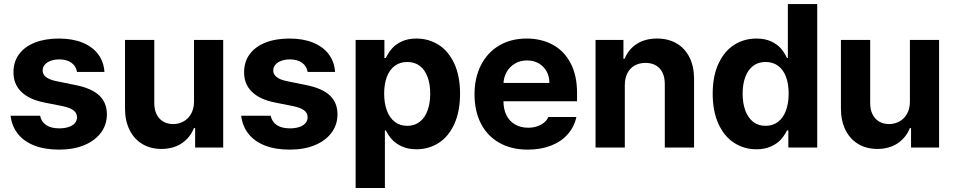

<svg xmlns="http://www.w3.org/2000/svg" viewBox="-20 -727 4704 946"><path d="M272.6 -434.3Q249.2 -434.3 230.4 -427.7Q211.7 -421 200.9 -408.5Q190.1 -396 190.1 -380.2Q189.6 -361.6 205.9 -348Q222.3 -334.4 258.3 -327L354 -307.5Q431.3 -292 469 -256.6Q506.6 -221.2 506.6 -163.9Q506.6 -112.5 477.2 -73Q447.8 -33.6 394.9 -11.7Q341.9 10.2 271.5 10.2Q200.9 10.2 149.4 -9.9Q97.8 -30.1 68.1 -67.6Q38.3 -105.2 32 -156.9H177.4Q183.6 -126.6 207.7 -110.6Q231.9 -94.6 271.8 -94.6Q297.8 -94.6 317.6 -101Q337.5 -107.5 348.5 -119.9Q359.4 -132.4 359.4 -149.1Q359.4 -170.2 342 -183.5Q324.6 -196.7 287.5 -204.2L199.6 -221.7Q123.7 -236.6 84.8 -274.9Q45.9 -313.2 46.4 -371.5Q46.4 -422.5 73.8 -459.8Q101.2 -497.1 151.7 -517.1Q202.2 -537.1 270.4 -537.1Q336.8 -537.1 386.1 -517.1Q435.4 -497.1 463.4 -460Q491.4 -422.8 494.6 -372.7H359.5Q354.6 -401.8 331.6 -418Q308.6 -434.3 272.6 -434.3Z M935.9 -530.3H1079.7V0H941.4V-95.9H935.5Q916.7 -48.5 875.2 -20.8Q833.7 6.8 775 6.8Q722 6.8 681.5 -17.3Q641 -41.4 618.5 -86.6Q595.9 -131.8 595.9 -192.8V-530.3H740.2V-218Q740.2 -187 751.5 -163.9Q762.8 -140.8 784 -128.3Q805.1 -115.7 832.7 -115.7Q860.6 -115.7 884.1 -128.5Q907.6 -141.3 921.7 -166.5Q935.9 -191.8 935.9 -226.1Z M1408.8 -434.3Q1385.4 -434.3 1366.7 -427.7Q1347.9 -421 1337.1 -408.5Q1326.3 -396 1326.3 -380.2Q1325.8 -361.6 1342.2 -348Q1358.6 -334.4 1394.5 -327L1490.2 -307.5Q1567.6 -292 1605.2 -256.6Q1642.8 -221.2 1642.8 -163.9Q1642.8 -112.5 1613.5 -73Q1584.1 -33.6 1531.1 -11.7Q1478.2 10.2 1407.8 10.2Q1337.1 10.2 1285.6 -9.9Q1234.1 -30.1 1204.3 -67.6Q1174.6 -105.2 1168.3 -156.9H1313.7Q1319.8 -126.6 1344 -110.6Q1368.2 -94.6 1408 -94.6Q1434.1 -94.6 1453.9 -101Q1473.7 -107.5 1484.7 -119.9Q1495.7 -132.4 1495.7 -149.1Q1495.7 -170.2 1478.3 -183.5Q1460.9 -196.7 1423.7 -204.2L1335.9 -221.7Q1259.9 -236.6 1221 -274.9Q1182.1 -313.2 1182.7 -371.5Q1182.7 -422.5 1210.1 -459.8Q1237.4 -497.1 1288 -517.1Q1338.5 -537.1 1406.6 -537.1Q1473 -537.1 1522.3 -517.1Q1571.6 -497.1 1599.6 -460Q1627.6 -422.8 1630.9 -372.7H1495.8Q1490.9 -401.8 1467.9 -418Q1444.9 -434.3 1408.8 -434.3Z M1732.2 -530.3H1874V-441.3H1881Q1893.9 -468.4 1911.9 -488.7Q1929.8 -509 1960 -523.1Q1990.2 -537.1 2031.6 -537.1Q2091.9 -537.1 2140.7 -506.4Q2189.5 -475.7 2218.1 -414.2Q2246.7 -352.8 2246.7 -264.8Q2246.7 -178.9 2218.9 -116.9Q2191.1 -55 2142.1 -23.2Q2093 8.5 2031.5 8.5Q1991.1 8.5 1960.9 -5.2Q1930.8 -18.8 1912.4 -38.6Q1894 -58.3 1881 -84.4H1876.4V199.2H1732.2ZM1986.6 -107Q2022.7 -107 2048.2 -127Q2073.8 -147 2086.7 -182.8Q2099.7 -218.5 2099.7 -265.6Q2099.7 -312.3 2086.7 -347.6Q2073.8 -382.9 2048.5 -402.3Q2023.1 -421.6 1986.6 -421.6Q1950.5 -421.6 1925.1 -402.7Q1899.7 -383.8 1886.2 -348.7Q1872.8 -313.6 1872.8 -265.6Q1872.8 -218.2 1886.2 -182.2Q1899.7 -146.2 1925.3 -126.6Q1950.9 -107 1986.6 -107Z M2318 -262.4Q2318 -344 2349.9 -406.4Q2381.9 -468.9 2439.9 -503Q2498 -537.1 2574.8 -537.1Q2646.4 -537.1 2702.6 -507.1Q2758.8 -477.2 2791 -416.5Q2823.2 -355.8 2823.2 -268.6V-227.9H2377.2V-318.5H2686.9Q2686.9 -350.8 2672.9 -375.7Q2658.9 -400.7 2633.9 -415Q2609 -429.2 2577 -429.2Q2543.4 -429.2 2517.1 -413.7Q2490.8 -398.2 2476 -371.5Q2461.1 -344.8 2460.6 -313V-228.1Q2460.6 -188.3 2475.6 -158.7Q2490.5 -129.1 2518.3 -113.4Q2546 -97.7 2582.6 -97.7Q2606.8 -97.7 2626.8 -104.7Q2646.8 -111.6 2660.9 -123.1Q2674.9 -134.6 2681.9 -150.6H2819.9Q2809.4 -102.2 2777.6 -65.9Q2745.8 -29.5 2695.2 -9.7Q2644.6 10.2 2580.4 10.2Q2500.3 10.2 2441.1 -22.9Q2381.9 -56.1 2349.9 -117.6Q2318 -179.1 2318 -262.4Z M3058.5 0H2914.3V-530.3H3051.7V-437.3H3057.5Q3076.3 -484.2 3117.4 -510.6Q3158.6 -537.1 3217.2 -537.1Q3272.4 -537.1 3313.6 -513.2Q3354.7 -489.3 3377.2 -444.4Q3399.7 -399.5 3399.7 -338V0H3255.5V-312.8Q3255.5 -345.5 3244.4 -368.8Q3233.3 -392 3211.9 -404.6Q3190.6 -417.1 3160.3 -417.1Q3130 -417.1 3107 -404.1Q3083.9 -391.1 3071.2 -366.4Q3058.5 -341.7 3058.5 -307.3Z M3491.5 -264.8Q3491.5 -352.8 3520.4 -414.2Q3549.2 -475.7 3597.9 -506.4Q3646.7 -537.1 3707 -537.1Q3748.9 -537.1 3779.2 -523.1Q3809.4 -509 3827.1 -488.7Q3844.7 -468.4 3857.6 -441.3H3861.8V-707H4006.5V0H3864.2V-84.4H3857.6Q3844.3 -57.9 3826.4 -38.4Q3808.4 -18.8 3778.2 -5.2Q3748 8.5 3707.2 8.5Q3646.2 8.5 3597.1 -23.2Q3548.1 -55 3519.8 -116.9Q3491.5 -178.9 3491.5 -264.8ZM3865.8 -265.6Q3865.8 -313.6 3852.6 -348.7Q3839.4 -383.8 3813.8 -402.7Q3788.2 -421.6 3752.1 -421.6Q3715.9 -421.6 3690.6 -402.3Q3665.3 -382.9 3652.1 -347.6Q3639 -312.3 3639 -265.6Q3639 -218.5 3652.1 -182.8Q3665.3 -147 3690.6 -127Q3715.9 -107 3752.1 -107Q3787.8 -107 3813.4 -126.6Q3839 -146.2 3852.4 -182.2Q3865.8 -218.2 3865.8 -265.6Z M4463.2 -530.3H4607V0H4468.8V-95.9H4462.9Q4444 -48.5 4402.6 -20.8Q4361.1 6.8 4302.3 6.8Q4249.4 6.8 4208.8 -17.3Q4168.3 -41.4 4145.8 -86.6Q4123.3 -131.8 4123.3 -192.8V-530.3H4267.5V-218Q4267.5 -187 4278.9 -163.9Q4290.2 -140.8 4311.3 -128.3Q4332.4 -115.7 4360.1 -115.7Q4387.9 -115.7 4411.4 -128.5Q4434.9 -141.3 4449.1 -166.5Q4463.2 -191.8 4463.2 -226.1Z"/></svg>

Font: WEMIX Pretendard Variable
Style: Regular
Weight: 400
Designer: Base glyphs from Inter by Rasmus Andersson; Hangeul glyphs from Noto Sans CJK(Source Han Sans) by Jang Soo-young and Kan
Foundry: Kil Hyung-jin
Version: Version 1.000;Glyphs 3.2 (3208)